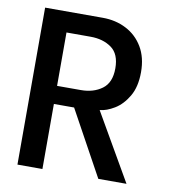

<svg xmlns="http://www.w3.org/2000/svg" viewBox="-76 -727 718 795"><g transform="rotate(10 283.0 -330.0)"><path d="M50 -660H292.5Q347 -660 391.2 -637.2Q435.5 -614.5 461.5 -571Q487.5 -527.5 487.5 -465.5Q487.5 -404 464 -364Q440.5 -324 407.5 -304Q374.5 -284 346 -281.5L508.5 0H390L240 -273.5H155V0H50ZM155 -349.5H255Q308 -349.5 344 -376Q380 -402.5 380 -462.5Q380 -523 344.5 -548.5Q309 -574 256 -574H155Z"/></g></svg>

Font: League Spartan Thin Medium
Style: Regular
Weight: 500
Version: Version 2.002